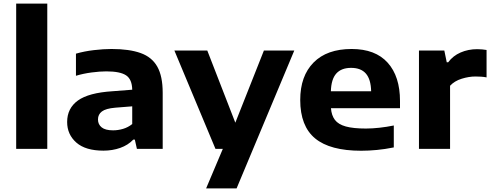

<svg xmlns="http://www.w3.org/2000/svg" viewBox="-20 -828 2733 1068"><path d="M70 0V-808H243V0Z M555.5 10Q455.5 10 404.5 -35Q353.5 -80 353.5 -149.5Q353.5 -225.5 413.2 -268.8Q473 -312 606 -320.5L715.5 -329Q714.5 -387 681.2 -409Q648 -431 571 -431Q536 -431 490 -425Q444 -419 402.5 -406.5V-529.5Q449 -543 502.2 -549.2Q555.5 -555.5 600.5 -555.5Q699 -555.5 762 -533Q825 -510.5 855 -457.2Q885 -404 885 -311.5V0H741.5L730 -51.5H721.5Q692 -20.5 648.5 -5.2Q605 10 555.5 10ZM525 -163.5Q525 -136 545.5 -119.5Q566 -103 609 -103Q636.5 -103 664.5 -111.2Q692.5 -119.5 715.5 -138V-236.5L621.5 -229Q568.5 -224.5 546.8 -208Q525 -191.5 525 -163.5Z M1178.5 0 950 -547H1133L1289 -145.5L1448 -547H1617L1296 220H1126.5L1219.5 0Z M1989 10.5Q1816 10.5 1733 -58Q1650 -126.5 1650 -272Q1650 -405 1724.2 -480.2Q1798.5 -555.5 1936 -555.5Q2068 -555.5 2136.5 -479.2Q2205 -403 2205 -266.5V-226H1821Q1824 -186 1843 -161Q1862 -136 1903.5 -124.5Q1945 -113 2015.5 -113Q2050.5 -113 2091 -117.5Q2131.5 -122 2170.5 -130V-8Q2121 2 2075.8 6.2Q2030.5 10.5 1989 10.5ZM1933 -450.5Q1879 -450.5 1850.8 -419.2Q1822.5 -388 1820.5 -320.5H2044.5Q2043 -387 2015.2 -418.8Q1987.5 -450.5 1933 -450.5Z M2310.5 0V-547H2451.5L2465 -481.5H2473Q2499.5 -517.5 2542 -536Q2584.5 -554.5 2634.5 -554.5Q2648.5 -554.5 2661.8 -553.2Q2675 -552 2686.5 -550V-397.5Q2672 -400.5 2655.5 -401.5Q2639 -402.5 2624.5 -402.5Q2588 -402.5 2548 -390Q2508 -377.5 2483.5 -351V0Z"/></svg>

Font: Encode Sans Expanded Expanded
Style: Bold
Weight: 700
Width: 7
Designer: Multiple Designers
Foundry: Impallari Type
Version: Version 3.000; ttfautohint (v1.8.3) -l 8 -r 50 -G 200 -x 14 